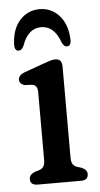

<svg xmlns="http://www.w3.org/2000/svg" viewBox="-50 -684 373 717"><g transform="rotate(-5 137.0 -326.0)"><path d="M193 -431V-89.5Q193 -72.5 198.8 -64.5Q204.5 -56.5 215 -53L231.5 -48Q251.5 -39 251.5 -23Q251.5 0 224.5 0H62Q34.5 0 34.5 -23Q34.5 -39 55 -48L72 -53Q82.5 -56.5 88.2 -64.5Q94 -72.5 94 -89.5V-342.5Q94 -358 89 -364.5Q84 -371 74.5 -373L45.5 -374.5Q26.5 -380.5 26.5 -396Q26.5 -413.5 51.5 -422.5L124 -448.5Q138 -453.5 148.5 -456.8Q159 -460 168 -460Q193 -460 193 -431ZM125.8 -584.5Q76.1 -584.5 54.1 -520.5Q46.5 -504.5 35.7 -504.5Q18.3 -504.5 20.1 -531.5Q22.7 -587.5 52.3 -619.8Q81.9 -652 125.8 -652Q169.2 -652 198.8 -619.8Q228.4 -587.5 231.1 -531.5Q232.9 -504.5 215.4 -504.5Q205.1 -504.5 197.5 -520.5Q175.1 -584.5 125.8 -584.5Z"/></g></svg>

Font: Fraunces 72pt SuperSoft
Style: Regular
Weight: 400
Version: Version 1.000;[b76b70a41]